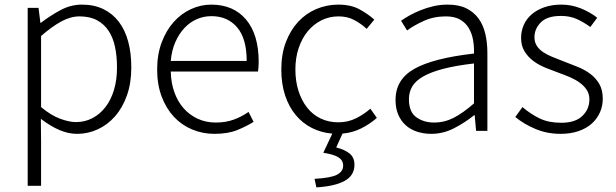

<svg xmlns="http://www.w3.org/2000/svg" viewBox="-20 -567 2670 832"><path d="M147 -533 155 -468H157Q196 -498 241 -522.5Q286 -547 335 -547Q388 -547 428 -527.5Q468 -508 495 -472.5Q522 -437 535.5 -387Q549 -337 549 -275Q549 -207 530 -153.5Q511 -100 478.5 -63Q446 -26 403.5 -6.5Q361 13 314 13Q276 13 237.5 -3.5Q199 -20 157 -52L158 46V238H100V-533ZM158 -103Q201 -67 240.5 -52.5Q280 -38 309 -38Q348 -38 380.5 -55Q413 -72 437 -103Q461 -134 474 -177.5Q487 -221 487 -275Q487 -323 478.5 -363.5Q470 -404 450.5 -433.5Q431 -463 400 -479.5Q369 -496 324 -496Q286 -496 245.5 -474Q205 -452 158 -411Z M909 13Q858 13 812.5 -6Q767 -25 733.5 -61Q700 -97 680.5 -148.5Q661 -200 661 -266Q661 -331 680.5 -383Q700 -435 732.5 -471.5Q765 -508 807.5 -527.5Q850 -547 895 -547Q992 -547 1046.5 -482Q1101 -417 1101 -299Q1101 -277 1098 -257H720Q721 -208 735.5 -167.5Q750 -127 775.5 -98Q801 -69 836.5 -52.5Q872 -36 915 -36Q958 -36 992.5 -48.5Q1027 -61 1057 -82L1079 -39Q1047 -19 1007 -3Q967 13 909 13ZM1049 -303Q1049 -400 1007.5 -448.5Q966 -497 896 -497Q863 -497 833 -484Q803 -471 779.5 -446Q756 -421 740 -385Q724 -349 720 -303Z M1437 72Q1473 81 1494.5 98Q1516 115 1516 147Q1516 193 1474 216.5Q1432 240 1351 245L1343 208Q1414 204 1440.5 190Q1467 176 1467 151Q1467 128 1447 115Q1427 102 1381 95L1420 12Q1372 8 1331.5 -12.5Q1291 -33 1261.5 -68.5Q1232 -104 1215.5 -153.5Q1199 -203 1199 -266Q1199 -333 1219 -385Q1239 -437 1272.5 -473Q1306 -509 1351 -528Q1396 -547 1446 -547Q1500 -547 1537 -527Q1574 -507 1602 -482L1569 -442Q1544 -465 1514.5 -480.5Q1485 -496 1447 -496Q1407 -496 1373 -479Q1339 -462 1314 -432Q1289 -402 1274.5 -359.5Q1260 -317 1260 -266Q1260 -215 1273.5 -173Q1287 -131 1311 -100.5Q1335 -70 1369.5 -53.5Q1404 -37 1446 -37Q1488 -37 1523 -54.5Q1558 -72 1585 -96L1613 -56Q1582 -29 1545 -10.5Q1508 8 1464 12Z M1849 13Q1817 13 1788.5 4Q1760 -5 1739 -23.5Q1718 -42 1706 -69.5Q1694 -97 1694 -134Q1694 -223 1776 -269Q1858 -315 2034 -335Q2035 -365 2030 -393.5Q2025 -422 2011.5 -445Q1998 -468 1974 -482Q1950 -496 1912 -496Q1859 -496 1815.5 -476Q1772 -456 1744 -435L1718 -477Q1733 -488 1754.5 -500Q1776 -512 1802 -522.5Q1828 -533 1857.5 -540Q1887 -547 1920 -547Q1968 -547 2000.5 -531Q2033 -515 2053.5 -487Q2074 -459 2083 -420.5Q2092 -382 2092 -338V0H2043L2037 -68H2035Q1994 -35 1947 -11Q1900 13 1849 13ZM1861 -36Q1906 -36 1946 -56.5Q1986 -77 2034 -119V-292Q1956 -283 1902 -269Q1848 -255 1814.5 -236Q1781 -217 1766.5 -192.5Q1752 -168 1752 -137Q1752 -82 1784 -59Q1816 -36 1861 -36Z M2409 13Q2350 13 2299.5 -8.5Q2249 -30 2213 -60L2244 -103Q2279 -73 2318 -54Q2357 -35 2412 -35Q2473 -35 2503.5 -64.5Q2534 -94 2534 -136Q2534 -160 2522.5 -177.5Q2511 -195 2492.5 -208.5Q2474 -222 2451 -232Q2428 -242 2405 -250Q2375 -261 2345 -273Q2315 -285 2291.5 -302.5Q2268 -320 2253 -344.5Q2238 -369 2238 -403Q2238 -432 2249.5 -458.5Q2261 -485 2283.5 -504.5Q2306 -524 2338.5 -535.5Q2371 -547 2413 -547Q2457 -547 2497.5 -530.5Q2538 -514 2568 -490L2538 -450Q2511 -470 2480.5 -484Q2450 -498 2411 -498Q2351 -498 2323.5 -470Q2296 -442 2296 -406Q2296 -384 2306.5 -368Q2317 -352 2334.5 -340.5Q2352 -329 2374.5 -320Q2397 -311 2420 -302Q2451 -290 2481.5 -278Q2512 -266 2536.5 -248Q2561 -230 2576.5 -204Q2592 -178 2592 -139Q2592 -108 2580 -80.5Q2568 -53 2545 -32Q2522 -11 2487.5 1Q2453 13 2409 13Z"/></svg>

Font: Kinto Sans Light
Style: Regular
Weight: 300
Designer: Authors: Ryoko NISHIZUKA  (kana & ideographs); Paul D. Hunt (Latin, Greek & Cyrillic); Wenlong ZHANG  (bopomofo); Sandol
Foundry: Adobe Systems Incorporated, ookami Inc.
Version: Version 0.001